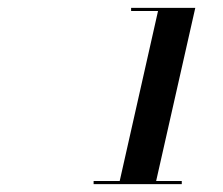

<svg xmlns="http://www.w3.org/2000/svg" viewBox="-20 -926 570 490"><path d="M218.9 -464.1H285.5L383.3 -897.9H314.6V-906H478.4L378.5 -464.1H443.9V-456H218.9Z"/></svg>

Font: Bodoni* 16pt
Style: Bold Italic
Weight: 700
Italic angle: -13°
Version: Version 2.3